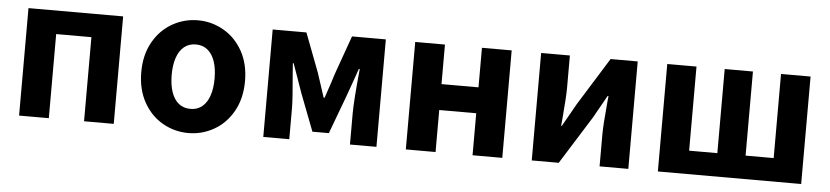

<svg xmlns="http://www.w3.org/2000/svg" viewBox="-39 -782 4326 1001"><g transform="rotate(5 2123.5 -281.0)"><path d="M572.6 -562.4V0H417.2V-440.2H232.8V0H77.2V-562.4Z M692 -281.4Q692 -371.6 729.4 -438.3Q766.8 -505 829.1 -540.6Q891.4 -576.2 963.8 -576.2Q1035.4 -576.2 1097.8 -540.6Q1160.2 -505 1197.6 -438.3Q1235 -371.6 1235 -281.4Q1235 -191.4 1197.6 -124.3Q1160.2 -57.2 1097.8 -21.7Q1035.4 13.8 963.8 13.8Q891.4 13.8 829.1 -21.7Q766.8 -57.2 729.4 -124.3Q692 -191.4 692 -281.4ZM1075.8 -281.4Q1075.8 -333 1062.9 -370.9Q1050 -408.8 1024.8 -429.3Q999.6 -449.8 963.8 -449.8Q927.2 -449.8 902.1 -429.3Q877 -408.8 864.1 -370.9Q851.2 -333 851.2 -281.4Q851.2 -229.8 864.1 -191.6Q877 -153.4 902.1 -133Q927.2 -112.6 963.8 -112.6Q999.6 -112.6 1024.8 -133Q1050 -153.4 1062.9 -191.6Q1075.8 -229.8 1075.8 -281.4Z M1531.8 -562.4 1609.4 -358.2 1625.2 -310Q1638 -271.2 1650.8 -231.4H1655.8Q1686.2 -319.8 1697.6 -358.2L1770.4 -562.4H1947.4V0H1808.8V-161.4Q1808.8 -230.6 1825.4 -396.6H1820.6Q1806 -354 1790.4 -310.6Q1773.8 -265.4 1766 -242.6L1694 -49.6H1608L1533.8 -242.6L1506.6 -319.8L1479.4 -396.6H1475.2Q1478 -366.6 1479.6 -338.2Q1491.2 -209 1491.2 -161.4V0H1355.2V-562.4Z M2256.8 -562.4V-355.4H2450.4V-562.4H2606V0H2450.4V-219.8H2256.8V0H2101.2V-562.4Z M2910.6 -562.4V-393.8Q2910.6 -346.8 2901.6 -243.6Q2898.2 -212.8 2897.2 -193H2900.6Q2915.9 -219.7 2930.4 -245.4L2967.4 -311.2L3123.6 -562.4H3265.6V0H3115.2V-168.4Q3115.2 -214.8 3126 -332.4Q3127.8 -345 3129.6 -369.4H3125.1L3058.6 -251L2901.4 0H2760.2V-562.4Z M3573.2 -562.4V-122.2H3720.8V-562.4H3868.6V-122.2H4015.6V-562.4H4170.2V0H3420.2V-562.4Z"/></g></svg>

Font: 寒蝉端黑体 Light
Style: Regular
Weight: 300
Designer: ChillDuanSans {Warren2060}; 
Source Han Sans {Ryoko NISHIZUKA 西塚涼子 (kana, bopomofo & ideographs); Paul D. Hunt (Latin, G
Foundry: ChillType&Adobe
Version: Version 1.300;Glyphs 3.3 (3306)